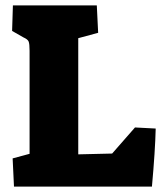

<svg xmlns="http://www.w3.org/2000/svg" viewBox="-20 -694 624 714"><path d="M27 -105 90 -122V-505Q90 -531 86.5 -539.5Q83 -548 67 -555L25 -579L28 -674H340L345 -572L271 -552V-120L397 -123L482 -220L559 -216Q557 -132 545 0H32Z"/></svg>

Font: Suez One
Style: Regular
Weight: 400
Version: Version 1.000